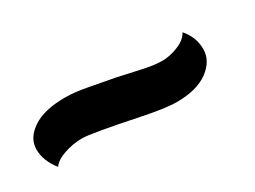

<svg xmlns="http://www.w3.org/2000/svg" viewBox="-26 -441 557 420"><g transform="rotate(-30 252.0 -230.5)"><path d="M44 -172Q22 -200 22 -228.5Q22 -257 51 -276.5Q80 -296 133 -296Q157 -296 188 -290L252 -278L311 -265Q339 -259 358 -259Q377 -259 398 -267.5Q419 -276 427 -291Q448 -267 448 -237Q448 -207 419.5 -186Q391 -165 340 -165Q312 -165 254 -177Q143 -200 120.5 -200Q98 -200 75.5 -192.5Q53 -185 44 -172Z"/></g></svg>

Font: Sansita One
Style: Regular
Weight: 400
Version: Version 1.002